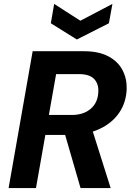

<svg xmlns="http://www.w3.org/2000/svg" viewBox="-20 -962 674 982"><path d="M24 0 147 -700H409Q485 -700 534 -674Q583 -648 606 -604.5Q629 -561 628 -509Q626 -438 589 -384.5Q552 -331 487 -301.5Q422 -272 336 -272H212L164 0ZM392 0 303 -307H449L546 0ZM230 -374H347Q408 -374 445 -406.5Q482 -439 483 -496Q484 -535 460.5 -559Q437 -583 383 -583H267ZM555 -942 537 -843 373 -760 240 -843 257 -942 391 -856Z"/></svg>

Font: DM Sans 18pt ExtraBold
Style: Italic
Weight: 800
Italic angle: -10°
Designer: Colophon Foundry, Jonny Pinhorn
Foundry: Colophon Foundry
Version: Version 4.004;gftools[0.9.30]